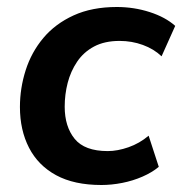

<svg xmlns="http://www.w3.org/2000/svg" viewBox="-20 -519 521 549"><path d="M270 10Q192 10 140.5 -18Q89 -46 63 -96.5Q37 -147 37 -213Q37 -267 53.5 -318.5Q70 -370 104 -410.5Q138 -451 190.5 -475Q243 -499 314 -499Q363 -499 408 -484.5Q453 -470 481 -445L442 -358Q420 -379 388.5 -390.5Q357 -402 322 -402Q279 -402 249 -386Q219 -370 200.5 -342.5Q182 -315 173.5 -282Q165 -249 165 -214Q165 -157 193.5 -122Q222 -87 288 -87Q316 -87 347.5 -98Q379 -109 405 -131L434 -42Q415 -26 387.5 -14Q360 -2 329.5 4Q299 10 270 10Z"/></svg>

Font: Nunito Sans 12pt ExtraLight 12pt
Style: Bold Italic
Weight: 700
Italic angle: -9°
Version: Version 3.101;gftools[0.9.27]